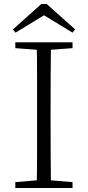

<svg xmlns="http://www.w3.org/2000/svg" viewBox="-20 -933 436 953"><path d="M212 -913 353 -787 340 -771 174 -872H223L57 -771L44 -787L185 -913ZM56 0V-29L188 -40H207L340 -29V0ZM162 0Q164 -83 164 -166Q164 -249 164 -333V-390Q164 -474 164 -557.5Q164 -641 162 -723H233Q232 -641 231.5 -557.5Q231 -474 231 -390V-333Q231 -249 231.5 -166Q232 -83 233 0ZM56 -694V-723H340V-694L207 -684H188Z"/></svg>

Font: Source Han Serif JP VF
Style: Regular
Weight: 250
Designer: Ryoko NISHIZUKA 西塚涼子 (kana & ideographs); Frank Grießhammer (Latin, Greek & Cyrillic); Wenlong ZHANG 张文龙 (bopomofo); San
Foundry: Adobe
Version: Version 2.001;hotconv 1.1.0;makeotfexe 2.6.0